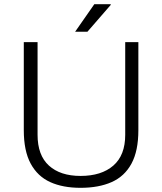

<svg xmlns="http://www.w3.org/2000/svg" viewBox="-20 -888 778 920"><path d="M366 12Q281 12 220.5 -15.5Q160 -43 127 -104Q94 -165 94 -264V-686H160V-242Q160 -144 214.5 -94.5Q269 -45 366 -45Q466 -45 523 -94.5Q580 -144 580 -242V-686H643V-264Q643 -165 610 -104Q577 -43 515 -15.5Q453 12 366 12ZM340 -736 432 -868H510L511 -865L399 -736Z"/></svg>

Font: Archivo SemiBold ExtraLight
Style: Regular
Weight: 250
Version: Version 2.001